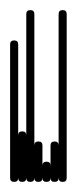

<svg xmlns="http://www.w3.org/2000/svg" viewBox="-20 -360 152 380"><path d="M0 -8H16V-272H0ZM8 -16Q4 -16 2 -14Q0 -12 0 -8Q0 -4 2 -2Q4 0 8 0Q12 0 14 -2Q16 -4 16 -8Q16 -12 14 -14Q12 -16 8 -16ZM8 -280Q4 -280 2 -278Q0 -276 0 -272Q0 -268 2 -266Q4 -264 8 -264Q12 -264 14 -266Q16 -268 16 -272Q16 -276 14 -278Q12 -280 8 -280Z M16 -8H32V-92H16ZM24 -16Q20 -16 18 -14Q16 -12 16 -8Q16 -4 18 -2Q20 0 24 0Q28 0 30 -2Q32 -4 32 -8Q32 -12 30 -14Q28 -16 24 -16ZM24 -100Q20 -100 18 -98Q16 -96 16 -92Q16 -88 18 -86Q20 -84 24 -84Q28 -84 30 -86Q32 -88 32 -92Q32 -96 30 -98Q28 -100 24 -100Z M32 -8H48V-332H32ZM40 -16Q36 -16 34 -14Q32 -12 32 -8Q32 -4 34 -2Q36 0 40 0Q44 0 46 -2Q48 -4 48 -8Q48 -12 46 -14Q44 -16 40 -16ZM40 -340Q36 -340 34 -338Q32 -336 32 -332Q32 -328 34 -326Q36 -324 40 -324Q44 -324 46 -326Q48 -328 48 -332Q48 -336 46 -338Q44 -340 40 -340Z M48 -8H64V-72H48ZM56 -16Q52 -16 50 -14Q48 -12 48 -8Q48 -4 50 -2Q52 0 56 0Q60 0 62 -2Q64 -4 64 -8Q64 -12 62 -14Q60 -16 56 -16ZM56 -80Q52 -80 50 -78Q48 -76 48 -72Q48 -68 50 -66Q52 -64 56 -64Q60 -64 62 -66Q64 -68 64 -72Q64 -76 62 -78Q60 -80 56 -80Z M64 -8H80V-32H64ZM72 -16Q68 -16 66 -14Q64 -12 64 -8Q64 -4 66 -2Q68 0 72 0Q76 0 78 -2Q80 -4 80 -8Q80 -12 78 -14Q76 -16 72 -16ZM72 -40Q68 -40 66 -38Q64 -36 64 -32Q64 -28 66 -26Q68 -24 72 -24Q76 -24 78 -26Q80 -28 80 -32Q80 -36 78 -38Q76 -40 72 -40Z M80 -8H96V-72H80ZM88 -16Q84 -16 82 -14Q80 -12 80 -8Q80 -4 82 -2Q84 0 88 0Q92 0 94 -2Q96 -4 96 -8Q96 -12 94 -14Q92 -16 88 -16ZM88 -80Q84 -80 82 -78Q80 -76 80 -72Q80 -68 82 -66Q84 -64 88 -64Q92 -64 94 -66Q96 -68 96 -72Q96 -76 94 -78Q92 -80 88 -80Z M96 -8H112V-332H96ZM104 -16Q100 -16 98 -14Q96 -12 96 -8Q96 -4 98 -2Q100 0 104 0Q108 0 110 -2Q112 -4 112 -8Q112 -12 110 -14Q108 -16 104 -16ZM104 -340Q100 -340 98 -338Q96 -336 96 -332Q96 -328 98 -326Q100 -324 104 -324Q108 -324 110 -326Q112 -328 112 -332Q112 -336 110 -338Q108 -340 104 -340Z"/></svg>

Font: Wavefont ExtraLight
Style: Regular
Weight: 250
Version: Version 3.004;gftools[0.9.33]